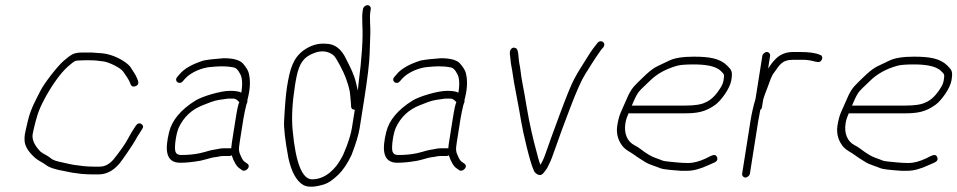

<svg xmlns="http://www.w3.org/2000/svg" viewBox="-20 -684 3700 742"><path d="M334.2 -481H297.9C281.7 -481 269.3 -478.8 260.9 -474.5C252.4 -470.2 240.6 -461.5 225.7 -448.6C202.4 -428.5 151.2 -362.8 136.7 -333.9C119.5 -299.5 99.3 -265.9 87.8 -217.5C81.2 -189.8 77.3 -172.5 76.2 -165.5C75.1 -158.5 74.6 -151.3 74.8 -144C74.7 -121.9 88 -98.7 114.8 -74.5C127.2 -63.2 142.9 -57.5 155.6 -48C168 -37.4 192 -29.1 227.6 -23C243 -20.4 256 -16.4 272.4 -15L293.9 -12C309.7 -10.7 324.6 -10 338.6 -10H360.6C390.7 -10 417.6 -23.8 441.2 -51.4C452 -64 496.7 -129.4 504.8 -145.1C508.8 -153 512.6 -159.3 516 -164L529.3 -185C535 -193.6 533.8 -200.3 525.7 -205.2C517.6 -210 510 -206.7 502.8 -195.2C490.2 -175.3 487.2 -171.6 471.8 -143.1C462.6 -125.9 444.9 -100.8 418.8 -68C402.7 -49.3 384.9 -40 365.3 -40H343.3C329.3 -40 315.8 -40.7 302.7 -42L280.1 -45C270 -45.9 258.5 -47.8 245.8 -50.7C226.7 -55 226.7 -55 215.6 -57.5C199.9 -61 185.6 -64.1 175.6 -73C164.9 -82.4 147.9 -89 136.5 -98C113 -122.3 102.9 -144.8 106.2 -165.5C107.1 -171.2 108.5 -178 110.5 -186C120.6 -227.9 126.9 -254.2 150.1 -298C174.6 -344.5 210.7 -399.5 243.6 -427.8C256.1 -438.6 264.5 -445.2 268.7 -447.5C273 -449.8 284.9 -451 304.4 -451H328.9C350.8 -451 354.6 -449.4 378.9 -446.8C401 -444.4 447.6 -420.7 455.8 -407.6C464.9 -393.1 477.4 -379.5 483.9 -360.3C487.7 -349.2 495.6 -346.7 507.6 -352.7C513.9 -355.9 515.9 -362 513.8 -371L510.2 -380C505.1 -394.8 489.7 -415.1 482.6 -427C464.6 -448.5 416.8 -474.2 375.7 -478Z M676.7 -55C698.7 -55 724.8 -57.7 755 -63L774.8 -68C789 -71.7 799 -75.5 813.7 -77C825.6 -78.2 830.5 -81 841.8 -81H866.8C869.5 -81 872.3 -82 875.3 -84C884.5 -57.2 894.8 -40.2 906.2 -33L916.1 -26C928.8 -17.6 952.6 -40.5 935.2 -52L925.3 -59C921.1 -61.7 916.7 -67.8 912.3 -77.5C903.2 -97 901.3 -102.8 906.1 -133L921 -227C923.3 -241.9 928.5 -264 931.3 -276.5C933.4 -286.1 937.6 -288 936 -297C937.4 -301.7 938.5 -306.3 939.3 -311C947.2 -344.5 947.9 -374.5 941.5 -401C939.1 -411 931.9 -423.2 919.8 -437.5C907.7 -451.8 882.7 -459 844.7 -459C809.3 -456.5 783.2 -453.5 766.3 -450C722.4 -436.1 691.6 -418.4 673.9 -397L665.3 -387C650.8 -371 673.4 -354 686.6 -370L695.2 -380C718.3 -405.4 760.9 -422.3 792.8 -425C823.1 -427.6 847.1 -430.1 882.9 -423.5C891.8 -421.9 899.7 -414.4 906.5 -401C916.2 -386.6 918.3 -361.6 912.6 -326C904 -330.7 889.6 -333 869.2 -333C831.5 -333 760.2 -310.8 736.2 -295.9C678.9 -260.4 644.6 -219.5 633.4 -173C618.1 -109.9 617.4 -55 676.7 -55ZM891 -227 876.1 -133C874.8 -125 874 -117.7 873.6 -111H847.8C839.7 -111 833.3 -110.5 828.8 -109.5C807.1 -104.7 801.1 -106.1 772.4 -97L752.6 -92C729.9 -87.1 706.3 -85 679.5 -85C668.1 -85 661 -89.3 658 -98C652.6 -113.8 660.8 -169.3 670.7 -190.5C689.9 -232 721 -261 764 -277.5C771.8 -280.5 781.6 -284.3 793.5 -289C816.7 -298.1 837.1 -299.5 862 -303H882C889.3 -303 896.9 -298.3 904.8 -289C901.3 -283.7 896.7 -263 891 -227Z M1382.8 -649 1381.4 -640C1379.7 -629.3 1379.3 -612.3 1380.3 -589C1383.5 -537.9 1378.6 -461.6 1365.5 -360C1364.1 -348.7 1363.2 -340 1362.9 -334C1361.6 -338.7 1359.4 -348.2 1356.1 -362.8C1348.5 -396.7 1332.9 -425.8 1318.1 -455C1299.8 -495 1273.3 -515 1238.6 -515C1209.1 -517.5 1180.4 -508.8 1152.5 -489C1112.5 -458.9 1100.2 -417.7 1089.1 -347.6C1084.8 -320.6 1081.1 -277.2 1077.9 -217.1C1076.4 -188.5 1082 -140.5 1094.6 -73C1106.4 -19.3 1125.6 15.4 1152.1 31C1170.5 41 1198.6 39.7 1236.3 27.1C1250 22.5 1266.6 10.9 1286.1 -7.6C1305.6 -26.1 1323 -51.9 1338.5 -85C1355.3 -128.3 1365.8 -163 1369.9 -189L1386.4 -293C1400.2 -380.3 1407.6 -441.7 1408.5 -477C1409.5 -512.3 1410.3 -537.7 1411.1 -553C1412.4 -578.9 1407.3 -614.1 1411.4 -640L1412.8 -649C1414 -656.9 1408.1 -664 1400.2 -664C1392.2 -664 1384 -656.9 1382.8 -649ZM1351.2 -260 1339.9 -189C1333.6 -148.9 1307.3 -83.9 1298.2 -71C1278 -33.7 1239.4 9 1186.1 9C1147.6 9 1122.5 -54.7 1110.8 -182C1106.4 -230 1109.5 -287.1 1119.9 -353.2C1128.6 -407.7 1137.2 -444.9 1168.3 -466C1182.1 -475.4 1188.4 -476.4 1202.3 -482C1227.9 -489 1249.9 -485.2 1268.4 -470.8C1280.3 -461.5 1309.9 -401.2 1315.1 -386C1321.3 -368.1 1331.6 -342.3 1333.4 -316.2C1334.5 -299.4 1335.6 -287.7 1336.5 -281L1336.9 -271C1337.8 -263.7 1342.5 -260 1351.2 -260Z M1515.7 -55C1537.7 -55 1563.8 -57.7 1594 -63L1613.8 -68C1628 -71.7 1638 -75.5 1652.7 -77C1664.6 -78.2 1669.5 -81 1680.8 -81H1705.8C1708.5 -81 1711.3 -82 1714.3 -84C1723.5 -57.2 1733.8 -40.2 1745.2 -33L1755.1 -26C1767.8 -17.6 1791.6 -40.5 1774.2 -52L1764.3 -59C1760.1 -61.7 1755.7 -67.8 1751.3 -77.5C1742.2 -97 1740.3 -102.8 1745.1 -133L1760 -227C1762.3 -241.9 1767.5 -264 1770.3 -276.5C1772.4 -286.1 1776.6 -288 1775 -297C1776.4 -301.7 1777.5 -306.3 1778.3 -311C1786.2 -344.5 1786.9 -374.5 1780.5 -401C1778.1 -411 1770.9 -423.2 1758.8 -437.5C1746.7 -451.8 1721.7 -459 1683.7 -459C1648.3 -456.5 1622.2 -453.5 1605.3 -450C1561.4 -436.1 1530.6 -418.4 1512.9 -397L1504.3 -387C1489.8 -371 1512.4 -354 1525.6 -370L1534.2 -380C1557.3 -405.4 1599.9 -422.3 1631.8 -425C1662.1 -427.6 1686.1 -430.1 1721.9 -423.5C1730.8 -421.9 1738.7 -414.4 1745.5 -401C1755.2 -386.6 1757.3 -361.6 1751.6 -326C1743 -330.7 1728.6 -333 1708.2 -333C1670.5 -333 1599.2 -310.8 1575.2 -295.9C1517.9 -260.4 1483.6 -219.5 1472.4 -173C1457.1 -109.9 1456.4 -55 1515.7 -55ZM1730 -227 1715.1 -133C1713.8 -125 1713 -117.7 1712.6 -111H1686.8C1678.7 -111 1672.3 -110.5 1667.8 -109.5C1646.1 -104.7 1640.1 -106.1 1611.4 -97L1591.6 -92C1568.9 -87.1 1545.3 -85 1518.5 -85C1507.1 -85 1500 -89.3 1497 -98C1491.6 -113.8 1499.8 -169.3 1509.7 -190.5C1528.9 -232 1560 -261 1603 -277.5C1610.8 -280.5 1620.6 -284.3 1632.5 -289C1655.7 -298.1 1676.1 -299.5 1701 -303H1721C1728.3 -303 1735.9 -298.3 1743.8 -289C1740.3 -283.7 1735.7 -263 1730 -227Z M1950.7 -472.7C1951.9 -464.5 1952.6 -458.5 1952.8 -454.7C1953.8 -435.3 1958.8 -420.1 1962 -394C1966.1 -361.7 1980.6 -294.1 1985.7 -263L1994.6 -212C2000.6 -175 2028.7 -53.7 2042.3 -27C2044.4 -19.7 2049.7 -13.9 2058.1 -9.6C2074.8 -1 2083.1 -19.9 2091.8 -30.5C2096.8 -36.6 2096.9 -41 2103.3 -52.5C2108 -60.8 2116.3 -82.5 2128.3 -117.4C2140.3 -152.3 2158.7 -202.2 2183.5 -267.2C2208.3 -332.1 2227.7 -375.6 2241.7 -397.5C2268.4 -439.3 2271.5 -446.6 2302.8 -491L2311.4 -501C2324.5 -518 2302.5 -534.3 2289 -518L2280.3 -507C2268.3 -491.9 2255.7 -473.2 2242.4 -451C2224.6 -421 2219.1 -416 2198.8 -378.1C2187.4 -356.8 2168.3 -309.9 2141.6 -237.6C2114.8 -165.2 2097.7 -118.1 2090.4 -96.2C2083 -74.4 2075.7 -58 2068.4 -47C2064.6 -58.2 2063.4 -59.7 2059.7 -74C2047.2 -122.6 2039.5 -146 2024.2 -222L2015.1 -272C2009.5 -306.6 2004.3 -335.8 1999.6 -359.5C1992 -397.9 1992.7 -413.1 1986.2 -443.5C1983.6 -456 1984.5 -491.4 1975 -497C1958.9 -506.6 1947.9 -491 1950.7 -472.7Z M2421.7 -276C2429.7 -294 2436 -310.8 2446.2 -325.8C2451.1 -333 2466.4 -348.4 2491.9 -372C2518.5 -398.4 2553.5 -417.8 2597.1 -430C2609 -433.3 2630.2 -435 2660.9 -435C2699.9 -435 2745.1 -430.6 2765.9 -409.5C2778.6 -396.5 2780 -397.7 2776.2 -374C2774.7 -364 2770.8 -354.3 2764.6 -345C2746.6 -315.5 2726.9 -296.5 2705.6 -288C2690.3 -280 2664.4 -276 2627.7 -276ZM2409 -246H2623C2674.1 -246 2705.5 -250.8 2745.2 -279.7C2766.2 -295 2801.1 -341.8 2806.2 -373.7C2811.5 -407.2 2808.6 -412.1 2790.2 -430.5C2762.1 -458.5 2721.5 -465 2660.6 -465C2618.7 -465 2587.4 -460 2566.7 -450.1C2551.2 -442.7 2536 -435.4 2520.8 -428.2C2493.6 -415.3 2465.5 -385.2 2445.5 -366C2422.2 -343.7 2413.3 -329.4 2397.5 -291.5C2381.1 -252.3 2372.6 -243.6 2365.5 -199C2361 -170.4 2367.2 -144.5 2384.1 -121.5C2397.5 -103.2 2417.6 -96.2 2434.2 -83.5C2447.4 -73.4 2460.5 -66.4 2474.6 -57.1C2487.6 -48.6 2516.9 -40.4 2532 -33.8C2539.9 -30.3 2566.5 -27.1 2611.8 -24H2636.8C2659.5 -24 2686.6 -31.3 2718.3 -46L2740.9 -56C2751.1 -60.8 2754.6 -67.6 2751.1 -76.5C2745.3 -91.4 2732.2 -84.5 2708.4 -72C2682.5 -60 2659.8 -54 2640.3 -54C2609.8 -54 2581.4 -57.9 2558.5 -60C2536.8 -62 2537.4 -66.1 2512.8 -73.9C2498.2 -78.5 2478.4 -90.3 2453.3 -109.5C2446.8 -114.5 2440.1 -118.7 2433.3 -122C2403.9 -136.4 2390.6 -168.2 2396.9 -207.5C2399.9 -226.7 2404.5 -233.5 2409 -246Z M2926.1 -468 2899.8 -302C2891.4 -274 2884.9 -245.3 2880.2 -216L2848.1 -13C2846.8 -5.1 2852.8 2 2860.7 2C2868.6 2 2876.8 -5.1 2878.1 -13L2910.2 -216C2912.2 -228.7 2914.5 -240.7 2916.9 -252L2918 -259C2921.8 -261.7 2924 -265.3 2924.8 -270L2929.5 -300C2933 -311.7 2939 -328 2947.3 -349C2956.9 -373.3 2959.2 -387.2 2972 -404C2991.7 -430 2999.4 -453 3045.7 -453H3080.2C3095.8 -453 3110.1 -451.2 3122.9 -447.8C3135.7 -444.2 3143.9 -443.3 3147.5 -445C3160.2 -450.9 3161.5 -469.8 3148.8 -472C3132.8 -479.3 3107.8 -483 3073.8 -483H3044.5C3017.7 -483 2995.4 -474.2 2977.8 -456.5C2962.7 -441.4 2959.5 -434.7 2948.4 -419L2956.1 -468C2957.4 -475.9 2951.4 -483 2943.5 -483C2935.6 -483 2927.4 -475.9 2926.1 -468Z M3272.7 -276C3280.7 -294 3287 -310.8 3297.2 -325.8C3302.1 -333 3317.4 -348.4 3342.9 -372C3369.5 -398.4 3404.5 -417.8 3448.1 -430C3460 -433.3 3481.2 -435 3511.9 -435C3550.9 -435 3596.1 -430.6 3616.9 -409.5C3629.6 -396.5 3631 -397.7 3627.2 -374C3625.7 -364 3621.8 -354.3 3615.6 -345C3597.6 -315.5 3577.9 -296.5 3556.6 -288C3541.3 -280 3515.4 -276 3478.7 -276ZM3260 -246H3474C3525.1 -246 3556.5 -250.8 3596.2 -279.7C3617.2 -295 3652.1 -341.8 3657.2 -373.7C3662.5 -407.2 3659.6 -412.1 3641.2 -430.5C3613.1 -458.5 3572.5 -465 3511.6 -465C3469.7 -465 3438.4 -460 3417.7 -450.1C3402.2 -442.7 3387 -435.4 3371.8 -428.2C3344.6 -415.3 3316.5 -385.2 3296.5 -366C3273.2 -343.7 3264.3 -329.4 3248.5 -291.5C3232.1 -252.3 3223.6 -243.6 3216.5 -199C3212 -170.4 3218.2 -144.5 3235.1 -121.5C3248.5 -103.2 3268.6 -96.2 3285.2 -83.5C3298.4 -73.4 3311.5 -66.4 3325.6 -57.1C3338.6 -48.6 3367.9 -40.4 3383 -33.8C3390.9 -30.3 3417.5 -27.1 3462.8 -24H3487.8C3510.5 -24 3537.6 -31.3 3569.3 -46L3591.9 -56C3602.1 -60.8 3605.6 -67.6 3602.1 -76.5C3596.3 -91.4 3583.2 -84.5 3559.4 -72C3533.5 -60 3510.8 -54 3491.3 -54C3460.8 -54 3432.4 -57.9 3409.5 -60C3387.8 -62 3388.4 -66.1 3363.8 -73.9C3349.2 -78.5 3329.4 -90.3 3304.3 -109.5C3297.8 -114.5 3291.1 -118.7 3284.3 -122C3254.9 -136.4 3241.6 -168.2 3247.9 -207.5C3250.9 -226.7 3255.5 -233.5 3260 -246Z"/></svg>

Font: MewTooHand
Style: Ita
Weight: 400
Designer: Mew Too, Robert Jablonski
Version: Version 0.77